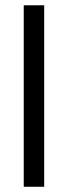

<svg xmlns="http://www.w3.org/2000/svg" viewBox="-20 -714 260 734"><path d="M148.9 0H70.8V-693.8H148.9Z"/></svg>

Font: Tinos
Style: Bold
Weight: 700
Designer: Steve Matteson
Foundry: Monotype Imaging Inc.
Version: Version 1.23